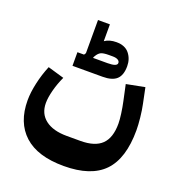

<svg xmlns="http://www.w3.org/2000/svg" viewBox="-146 -780 983 1061"><g transform="rotate(20 346.0 -249.5)"><path d="M346 162Q192 162 113.5 90.5Q35 19 35 -112Q35 -157 47.5 -213.5Q60 -270 82 -323L178 -295Q158 -252 146.5 -208Q135 -164 135 -132Q135 -69 180 -34.5Q225 0 306 0H386Q471 0 511 -39Q551 -78 551 -161Q551 -184 546 -220Q541 -256 534 -288L514 -381L622 -402L641 -310Q648 -277 652.5 -234.5Q657 -192 657 -161Q657 5 581.5 83.5Q506 162 346 162ZM203 -455H242L249 -466V-661H319V-562Q346 -581 387 -581Q438 -581 463 -550Q488 -519 488 -476Q488 -423 462 -399Q436 -375 380 -375H203ZM295 -458 296 -455H380Q436 -455 436 -476Q436 -487 425 -493.5Q414 -500 394 -500H371Q339 -500 325 -493Q311 -486 300 -467Z"/></g></svg>

Font: IBM Plex Sans Arabic
Style: Bold
Weight: 700
Designer: Mike Abbink, Paul van der Laan, Pieter van Rosmalen, Wael Morcos, Khajak Apelian
Foundry: Bold Monday
Version: Version 1.2